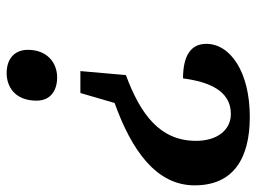

<svg xmlns="http://www.w3.org/2000/svg" viewBox="-117 -647 772 578"><g transform="rotate(90 269.0 -358.0)"><path d="M206 -351 194 -214H260L290 -317C432 -368 538 -442 538 -558C538 -673 459 -724 332 -724C196 -724 112 -665 112 -593C112 -547 147 -523 216 -523C226 -599 252 -667 323 -667C369 -667 404 -629 404 -562C404 -454 325 -395 206 -351ZM200 8C241 8 283 -17 283 -82C283 -123 254 -144 213 -144C169 -144 130 -114 130 -56C130 -14 159 8 200 8Z"/></g></svg>

Font: Noto Serif SemiBold
Style: Italic
Weight: 600
Italic angle: -12°
Designer: Monotype Design Team
Foundry: Monotype Imaging Inc.
Version: Version 2.014